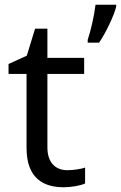

<svg xmlns="http://www.w3.org/2000/svg" viewBox="-20 -780 510 810"><path d="M470 -751V-760H383C378 -717 363 -650 350 -612V-600H398C428 -644 461 -715 470 -751ZM264 -62C215 -62 180 -93 180 -158V-468H335V-536H180V-659H128L93 -545L16 -510V-468H92V-156C92 -26 165 10 249 10C281 10 320 3 339 -6V-73C322 -67 290 -62 264 -62Z"/></svg>

Font: Noto Sans Elbasan
Style: Regular
Weight: 400
Designer: Monotype Design Team
Foundry: Monotype Imaging Inc.
Version: Version 2.004